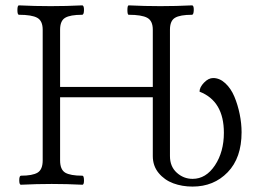

<svg xmlns="http://www.w3.org/2000/svg" viewBox="-20 -686 950 716"><path d="M698.2 9.8Q659.2 9.8 626.2 -2.4Q593.3 -14.6 571.5 -41Q549.8 -67.4 549.8 -104V-323.2H204.1V-87.9Q204.1 -53.7 223.1 -42.2Q242.2 -30.8 287.1 -30.8Q293 -30.8 293.2 -13.9Q293.5 2.9 287.1 2.9Q230 0 172.9 0Q116.7 0 58.1 2.9Q51.8 2.9 51.8 -13.7Q51.8 -30.3 58.1 -30.8Q101.1 -30.8 120.1 -42.2Q139.2 -53.7 139.2 -87.9V-575.2Q139.2 -608.4 118.9 -619.6Q98.6 -630.9 50.8 -630.9Q44.9 -630.9 44.9 -648.4Q44.9 -666 50.8 -666Q109.4 -663.1 168.9 -663.1Q227.5 -663.1 286.1 -666Q293.5 -666 293.2 -648.4Q293 -630.9 286.1 -630.9Q241.7 -630.9 222.9 -619.6Q204.1 -608.4 204.1 -575.2V-361.8H549.8V-575.2Q549.8 -608.4 529.1 -619.6Q508.3 -630.9 460 -630.9Q455.1 -630.9 455.1 -648.4Q455.1 -666 460 -666Q520 -663.1 578.1 -663.1Q637.2 -663.1 695.8 -666Q703.1 -666 702.6 -648.4Q702.1 -630.9 695.8 -630.9Q651.4 -630.9 632.6 -619.6Q613.8 -608.4 613.8 -575.2V-104Q613.8 -64.9 639.2 -42Q664.6 -19 698.2 -19Q748 -19 781.5 -69.3Q814.9 -119.6 814.9 -190.9Q814.9 -309.1 724.1 -344.2Q724.1 -360.4 740.7 -377.7Q757.3 -395 774.9 -395Q799.3 -395 820.3 -375.5Q841.3 -356 854 -325.7Q866.7 -295.4 873.8 -260.5Q880.9 -225.6 880.9 -192.9Q880.9 -97.2 829.1 -43.7Q777.3 9.8 698.2 9.8Z"/></svg>

Font: Junicode SmCond Light
Style: Regular
Weight: 300
Width: 4
Designer: Peter S. Baker
Version: Version 2.206